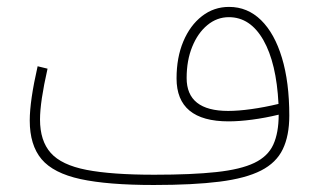

<svg xmlns="http://www.w3.org/2000/svg" viewBox="-20 -528 915 548"><path d="M775.4 -200.7Q736.8 -191.4 699.7 -186.5Q662.6 -181.6 632.3 -181.6Q483.9 -181.6 483.9 -304.2Q483.9 -363.8 503.2 -409.7Q522.5 -455.6 556.4 -481.9Q590.3 -508.3 633.8 -508.3Q686.5 -508.3 725.1 -470.5Q763.7 -432.6 784.7 -363Q805.7 -293.5 805.7 -198.2Q805.7 -140.6 787.1 -102.1Q768.6 -63.5 725.1 -41.3Q681.6 -19 606.7 -9.5Q531.7 0 418.9 0Q287.6 0 210 -16.8Q132.3 -33.7 98.6 -73.7Q64.9 -113.8 64.9 -184.1Q64.9 -240.2 87.4 -338.9L115.7 -332Q94.2 -237.3 94.2 -187Q94.2 -126 124.8 -91.6Q155.3 -57.1 226.8 -43.2Q298.3 -29.3 420.4 -29.3Q528.3 -29.3 597.7 -36.9Q667 -44.4 705.8 -63Q744.6 -81.5 760 -115.2Q775.4 -148.9 775.4 -200.7ZM774.9 -231.4Q769 -348.1 731.7 -413.6Q694.3 -479 633.3 -479Q599.1 -479 571.8 -456.3Q544.4 -433.6 528.6 -394.5Q512.7 -355.5 512.7 -305.2Q512.7 -211.4 631.3 -211.4Q660.2 -211.4 697.3 -216.6Q734.4 -221.7 774.9 -231.4Z"/></svg>

Font: Estedad-FD Thin
Style: Regular
Weight: 100
Designer: Amin Abedi
Version: Version 7.3